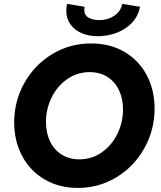

<svg xmlns="http://www.w3.org/2000/svg" viewBox="-20 -949 820 977"><path d="M52.2 -326.2Q52.2 -434.1 103.8 -526.4Q155.3 -618.7 245.1 -673.3Q335 -728 443.8 -728Q540.5 -728 613.8 -684.8Q687 -641.6 726.8 -566.2Q766.6 -490.7 766.6 -396.5Q766.6 -288.1 714.8 -195.3Q663.1 -102.5 573.5 -47.6Q483.9 7.3 376 7.3Q280.8 7.3 207 -35.9Q133.3 -79.1 92.8 -155Q52.2 -231 52.2 -326.2ZM606 -392.6Q606 -447.3 585.4 -490.2Q564.9 -533.2 526.6 -557.6Q488.3 -582 436 -582Q372.6 -582 321.5 -546.1Q270.5 -510.3 242.2 -451.9Q213.9 -393.6 213.9 -328.1Q213.9 -273.4 234.4 -230.2Q254.9 -187 293.5 -162.6Q332 -138.2 383.8 -138.2Q447.8 -138.2 498.5 -174.1Q549.3 -210 577.6 -268.6Q606 -327.1 606 -392.6ZM317.4 -895Q317.4 -909.7 321.3 -929.2L410.2 -914.6Q408.7 -906.7 408.7 -899.4Q408.7 -872.1 430.4 -859.4Q452.1 -846.7 485.4 -846.7Q528.3 -846.7 561.5 -868.9Q594.7 -891.1 602.1 -929.2L692.4 -914.6Q683.1 -865.7 650.4 -832Q617.7 -798.3 572.3 -781.7Q526.9 -765.1 478 -764.6Q432.1 -764.6 395.5 -780.3Q358.9 -795.9 338.1 -825.4Q317.4 -855 317.4 -895Z"/></svg>

Font: Reddit Sans Fudge ExBold Italic
Style: Regular
Weight: 800
Italic angle: -11.25°
Designer: Stephen Hutchings
Version: Version 1.013